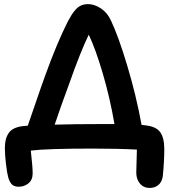

<svg xmlns="http://www.w3.org/2000/svg" viewBox="-20 -758 831 941"><path d="M713.9 163.1Q683.6 163.1 665.8 141.6Q647.9 120.1 647.9 87.9Q647.9 80.6 650.9 -24.9Q555.7 -29.8 435.1 -29.8Q210.4 -29.8 130.9 -20Q140.1 59.6 140.1 91.8Q140.1 123.5 119.6 140.4Q99.1 157.2 71.8 157.2Q49.3 157.2 37.8 145.3Q26.4 133.3 20 109.9Q15.1 92.8 9.5 47.6Q3.9 2.4 3.9 -32.2Q3.9 -56.2 8.3 -73.7Q12.7 -91.3 23.2 -106.7Q33.7 -122.1 54.2 -130.6Q74.7 -139.2 105 -141.1Q112.3 -141.1 116.2 -142.1Q123.5 -162.6 155.5 -256.3Q187.5 -350.1 204.1 -395Q259.8 -548.3 311 -649.9Q322.8 -671.9 330.8 -684.8Q338.9 -697.8 351.1 -711.4Q363.3 -725.1 378.2 -731.4Q393.1 -737.8 411.1 -737.8Q442.9 -737.8 474.6 -716.8Q506.3 -695.8 523.9 -657.2Q560.1 -581.1 603.8 -435.8Q647.5 -290.5 673.8 -146Q676.8 -145.5 682.1 -145Q687.5 -144.5 689.9 -144Q744.6 -138.7 764.9 -110.6Q785.2 -82.5 785.2 -27.8Q785.2 34.7 777.8 106Q773.4 134.8 755.9 148.9Q738.3 163.1 713.9 163.1ZM320.8 -352.1Q276.4 -232.4 248 -147Q333.5 -149.9 474.1 -149.9H541Q519 -278.3 483.6 -398.4Q448.2 -518.6 415 -587.9Q373 -501 320.8 -352.1Z"/></svg>

Font: Shantell Sans Bouncy
Style: Regular
Weight: 600
Designer: Stephen Nixon, Anya Danilova, Shantell Martin
Foundry: Arrow Type
Version: Version 1.006;[9816181b4]